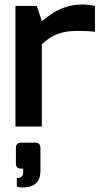

<svg xmlns="http://www.w3.org/2000/svg" viewBox="-20 -557 460 845"><path d="M48 0V-531H142L164 -464Q193 -487 213 -500Q233 -513 266.5 -525Q300 -537 340.5 -537Q381 -537 398 -530V-417Q371 -421 321 -421Q271 -421 236 -408.5Q201 -396 164 -362V0ZM158 195Q158 268 79 268Q71 268 65 267L54 264V226Q66 227 73 222Q82 216 82 202V185H72Q50 185 50 163V95Q50 71 72 71H137Q158 71 158 95Z"/></svg>

Font: Exo
Style: DemiBold
Weight: 600
Designer: Natanael Gama
Version: Version 1.00